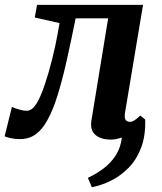

<svg xmlns="http://www.w3.org/2000/svg" viewBox="-50 -576 682 806"><path d="M335.5 210 319 170.5Q354.5 154 385.5 130.5Q416.5 107 436.8 74.8Q457 42.5 461.5 1Q450.5 5 439.2 7.5Q428 10 416 10Q373 10 350 -10.2Q327 -30.5 334 -71.5L404 -499H267.5Q247 -397 228.5 -315.2Q210 -233.5 190.5 -172Q171 -110.5 148 -70Q127.5 -32.5 99.8 -12.2Q72 8 33 8Q14 8 -5.5 3.8Q-25 -0.5 -30.5 -4L0 -127Q4 -125 14.5 -121.2Q25 -117.5 38 -114.2Q51 -111 62.5 -111Q79 -111 93 -127.5Q107 -144 118.2 -169.5Q129.5 -195 138.5 -222.5Q147.5 -250 154 -272Q162.5 -301.5 169.2 -328.5Q176 -355.5 181.5 -381.2Q187 -407 191.5 -431.2Q196 -455.5 200 -479L96 -502.5L105.5 -555.5H550.5L474.5 -101Q471.5 -78.5 478.2 -71.5Q485 -64.5 495.5 -64.5Q505 -64.5 516.8 -72.5Q528.5 -80.5 539 -91L559.5 -74Q561.5 -5 542 45.2Q522.5 95.5 489 129.2Q455.5 163 415.2 182.8Q375 202.5 335.5 210Z"/></svg>

Font: Merriweather
Style: Bold Italic
Weight: 700
Italic angle: -7.8°
Version: Version 2.101